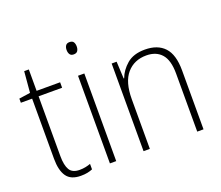

<svg xmlns="http://www.w3.org/2000/svg" viewBox="-121 -902 1256 1089"><g transform="rotate(-20 507.5 -357.5)"><path d="M199 -24Q218 -24 235 -27.5Q252 -31 265 -36V-3Q251 3 234 6.5Q217 10 194 10Q134 10 108.5 -26.5Q83 -63 83 -133V-496H15V-521L83 -531L94 -658H122V-529H264V-496H122V-135Q122 -80 138.5 -52Q155 -24 199 -24Z M391 -725Q409 -725 415.5 -714.5Q422 -704 422 -688Q422 -672 415 -661.5Q408 -651 391 -651Q375 -651 368 -661.5Q361 -672 361 -688Q361 -704 368 -714.5Q375 -725 391 -725ZM410 -529V0H372V-529Z M778 -539Q855 -539 896 -495Q937 -451 937 -356V0H899V-351Q899 -431 866.5 -468Q834 -505 775 -505Q701 -505 657 -454Q613 -403 613 -300V0H575V-529H605L610 -426H613Q629 -470 669 -504.5Q709 -539 778 -539Z"/></g></svg>

Font: Noto Sans Arabic UI SmCn XLt
Style: Regular
Weight: 200
Width: 4
Designer: Monotype Design Team, Nadine Chahine and Nizar Qandah
Foundry: Monotype Imaging Inc.
Version: Version 2.010; ttfautohint (v1.8.4.7-5d5b)